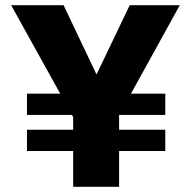

<svg xmlns="http://www.w3.org/2000/svg" viewBox="-20 -720 736 740"><path d="M262 0V-269L23 -700H225L352 -433L480 -700H673L439 -276V0ZM84 -138V-220H282V-138ZM84 -277V-359H277V-277ZM416 -138V-220H617V-138ZM421 -277V-359H617V-277Z"/></svg>

Font: REM
Style: Bold
Weight: 700
Designer: Octavio Pardo
Foundry: Ashler Design
Version: Version 1.005;gftools[0.9.28]